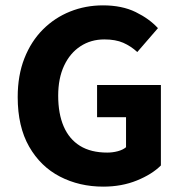

<svg xmlns="http://www.w3.org/2000/svg" viewBox="-20 -684 678 716"><path d="M365 12Q276 12 203.5 -25.5Q131 -63 88.5 -137.5Q46 -212 46 -322Q46 -403 71 -466.5Q96 -530 140 -574Q184 -618 241.5 -641Q299 -664 364 -664Q435 -664 486 -639Q537 -614 569 -579L492 -490Q468 -512 439.5 -524.5Q411 -537 369 -537Q319 -537 280 -511.5Q241 -486 219 -439Q197 -392 197 -327Q197 -260 217.5 -212.5Q238 -165 278.5 -140Q319 -115 380 -115Q400 -115 419 -120Q438 -125 450 -135V-247H342V-367H580V-67Q547 -34 490.5 -11Q434 12 365 12Z"/></svg>

Font: Source Sans 3
Style: Bold
Weight: 700
Designer: Paul D. Hunt
Foundry: Adobe
Version: Version 3.052;hotconv 1.1.0;makeotfexe 2.6.0